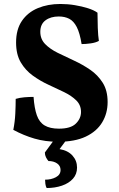

<svg xmlns="http://www.w3.org/2000/svg" viewBox="-20 -705 598 967"><path d="M273 9Q208 9 153.5 -7Q99 -23 47 -51Q55 -91 57 -132Q59 -173 59 -207Q79 -213 103 -215Q127 -217 149 -217Q153 -160 165.5 -124.5Q178 -89 205 -73Q232 -57 277 -57Q336 -57 362 -82.5Q388 -108 388 -141Q388 -176 364 -199.5Q340 -223 303 -241Q266 -259 224.5 -278Q183 -297 145.5 -324Q108 -351 84.5 -391Q61 -431 61 -491Q61 -557 90.5 -600Q120 -643 170.5 -664Q221 -685 284 -685Q321 -685 357 -679Q393 -673 423 -663.5Q453 -654 471 -641Q471 -605 472.5 -564.5Q474 -524 478 -499Q462 -490 436.5 -486.5Q411 -483 391 -483Q382 -539 366.5 -569Q351 -599 328.5 -610.5Q306 -622 276 -622Q235 -622 209 -602.5Q183 -583 183 -545Q183 -508 207.5 -483Q232 -458 270.5 -439Q309 -420 352.5 -400Q396 -380 434.5 -353.5Q473 -327 497.5 -288Q522 -249 522 -191Q522 -134 494.5 -88.5Q467 -43 412 -17Q357 9 273 9ZM215 242Q210 233 208.5 221Q207 209 207 200Q238 200 261.5 187.5Q285 175 285 151Q285 130 267.5 118Q250 106 224 106Q217 98 211.5 87Q206 76 206 63L264 -16H326L280 46Q322 53 345 78.5Q368 104 368 139Q368 172 347.5 195Q327 218 292 230Q257 242 215 242Z"/></svg>

Font: Vollkorn
Style: Bold
Weight: 700
Designer: Friedrich Althausen
Foundry: Friedrich Althausen
Version: Version 5.000